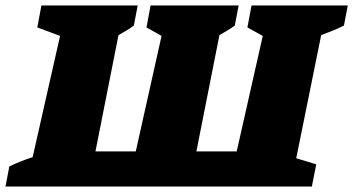

<svg xmlns="http://www.w3.org/2000/svg" viewBox="-63 -680 1288 700"><path d="M1191 -587Q1172 -577 1150.5 -568.5Q1129 -560 1108 -552L1017 -103L1090 -81L1074 0H-43L-29 -73Q-9 -83 12.5 -91.5Q34 -100 56 -107L156 -549L73 -580L88 -660H439L425 -587Q412 -577 397.5 -568.5Q383 -560 369 -552L285 -128H432L526 -549L471 -580L486 -660H807L793 -587Q780 -577 765.5 -568.5Q751 -560 737 -552L653 -128H800L895 -549L839 -580L854 -660H1205Z"/></svg>

Font: Piazzolla SC Black
Style: Italic
Weight: 900
Italic angle: -11.3°
Designer: Juan Pablo del Peral
Foundry: Huerta Tipografica
Version: Version 1.330